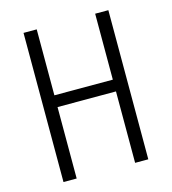

<svg xmlns="http://www.w3.org/2000/svg" viewBox="-109 -825 819 914"><g transform="rotate(-15 300.0 -367.5)"><path d="M91 0V-735H156V-410H444V-735H509V0H444V-352H156V0Z"/></g></svg>

Font: Iosevka Light Extended
Style: Regular
Weight: 300
Width: 7
Monospace: yes
Designer: Belleve Invis
Foundry: Belleve Invis
Version: Version 32.5.0; ttfautohint (v1.8.4)